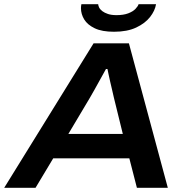

<svg xmlns="http://www.w3.org/2000/svg" viewBox="-50 -893 879 913"><path d="M-30 0 395 -687H563L748 0H601L565 -140H203L119 0ZM275 -256H534L491 -431Q488 -446 483 -466Q478 -486 473.5 -506.5Q469 -527 465.5 -543Q462 -559 461 -565H454Q443 -545 428.5 -519Q414 -493 400.5 -468.5Q387 -444 378 -429ZM492 -742Q435 -742 400.5 -758.5Q366 -775 350.5 -800.5Q335 -826 335 -854Q335 -859 335.5 -863.5Q336 -868 337 -873H417Q417 -869 418.5 -865Q420 -861 421 -858Q426 -848 436.5 -840Q447 -832 463.5 -826.5Q480 -821 504 -821Q537 -821 559.5 -829.5Q582 -838 594 -850.5Q606 -863 609 -873H692Q687 -842 663.5 -812Q640 -782 597.5 -762Q555 -742 492 -742Z"/></svg>

Font: Archivo SemiExpanded SemiBold
Style: Italic
Weight: 600
Width: 6
Italic angle: -10°
Designer: Hector Gatti
Foundry: Omnibus-Type
Version: Version 2.001